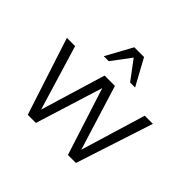

<svg xmlns="http://www.w3.org/2000/svg" viewBox="-173 -960 1170 1170"><g transform="rotate(45 412.0 -375.0)"><path d="M707 -500 580 -80 450 -500H361L234 -80L107 -500H36L199 0H269L405 -436L545 0H614L777 -500ZM274 -580H317L409 -703L501 -580H544L451 -750H367Z"/></g></svg>

Font: Perun Light
Style: Regular
Weight: 300
Foundry: Copyright (c) Stefan Peev, Context Ltd, 2016
Version: Version 1.089